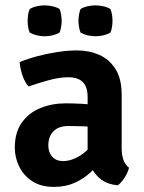

<svg xmlns="http://www.w3.org/2000/svg" viewBox="-20 -700 550 733"><path d="M36.5 -135.5Q36.5 -194.5 63.2 -232Q90 -269.5 134.2 -287.5Q178.5 -305.5 231.5 -305.5Q256.5 -305.5 291.2 -303.8Q326 -302 355 -295.5V-211Q331 -216.5 299.2 -217.8Q267.5 -219 243 -219Q203.5 -219 184 -198.8Q164.5 -178.5 164.5 -144.5Q164.5 -119 179.2 -102Q194 -85 221 -85Q254 -85 289.8 -108.5Q325.5 -132 350 -175L369 -86Q350 -64 324.5 -40.8Q299 -17.5 264.8 -2Q230.5 13.5 186 13.5Q135.5 13.5 102.2 -8.8Q69 -31 52.8 -65.2Q36.5 -99.5 36.5 -135.5ZM472.5 -59.5Q468.5 -42 455.8 -22Q443 -2 429.5 7.5Q391.5 4 367.2 -14Q343 -32 330.5 -57.8Q318 -83.5 314.5 -110V-329.5Q314.5 -368.5 296 -386.8Q277.5 -405 241.5 -405Q206.5 -405 167.5 -394.2Q128.5 -383.5 89 -370Q74.5 -386 65.8 -412Q57 -438 55 -463Q86.5 -476 124.8 -486Q163 -496 202 -501.8Q241 -507.5 274 -507.5Q320.5 -507.5 359 -490.5Q397.5 -473.5 421 -436.2Q444.5 -399 444.5 -338.5V-134.5Q444.5 -109.5 450.8 -90.8Q457 -72 472.5 -59.5ZM85.5 -620.5Q85.5 -630 87.2 -642.8Q89 -655.5 93.5 -665.5Q104.5 -672.5 120.2 -676Q136 -679.5 150.5 -679.5Q165 -679.5 180.8 -676Q196.5 -672.5 207.5 -665.5Q211.5 -655.5 213.5 -642.8Q215.5 -630 215.5 -620.5Q215.5 -611 213.5 -598.2Q211.5 -585.5 207.5 -575.5Q196.5 -569 180.8 -565.2Q165 -561.5 150.5 -561.5Q136 -561.5 120.2 -565.2Q104.5 -569 93.5 -575.5Q89 -585.5 87.2 -598.2Q85.5 -611 85.5 -620.5ZM279.5 -620.5Q279.5 -630 281.5 -642.8Q283.5 -655.5 287.5 -665.5Q298.5 -672.5 314.2 -676Q330 -679.5 344.5 -679.5Q359 -679.5 374.8 -676Q390.5 -672.5 401.5 -665.5Q406 -655.5 407.8 -642.8Q409.5 -630 409.5 -620.5Q409.5 -611 407.8 -598.2Q406 -585.5 401.5 -575.5Q390.5 -569 374.8 -565.2Q359 -561.5 344.5 -561.5Q330 -561.5 314.2 -565.2Q298.5 -569 287.5 -575.5Q283.5 -585.5 281.5 -598.2Q279.5 -611 279.5 -620.5Z"/></svg>

Font: Signika Light SemiBold
Style: Regular
Weight: 600
Version: Version 2.003;gftools[0.9.32]